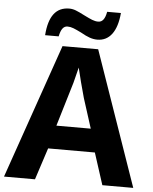

<svg xmlns="http://www.w3.org/2000/svg" viewBox="-60 -969 811 1019"><g transform="rotate(5 345.0 -459.5)"><path d="M523.9 0 469.2 -169.4H220.2L165 0H0L249 -716.8H439L688.5 0ZM436.5 -293.5 385.7 -452.6Q376 -485.8 363.3 -535.4Q350.6 -585 344.7 -610.8Q335.4 -571.3 323.7 -527.8Q299.8 -449.7 253.4 -293.5ZM267.6 -918.5Q285.6 -918.5 303.2 -911.6Q320.8 -904.8 350.1 -889.6Q377 -876 393.8 -869.4Q410.6 -862.8 426.3 -862.8Q442.9 -862.8 453.4 -876.5Q463.9 -890.1 469.2 -918.9H542.5Q536.1 -844.7 507.1 -805.9Q478 -767.1 429.2 -767.1Q409.2 -767.1 388.4 -774.4Q367.7 -781.7 341.3 -796.9Q314.9 -810.1 298.6 -816.4Q282.2 -822.8 266.6 -822.8Q250.5 -822.8 240.2 -809.1Q230 -795.4 224.1 -766.6H151.9Q157.2 -842.8 186 -880.6Q214.8 -918.5 267.6 -918.5Z"/></g></svg>

Font: Viking Open Sans
Style: Bold
Weight: 700
Foundry: Ascender Corporation
Version: Version 2.001